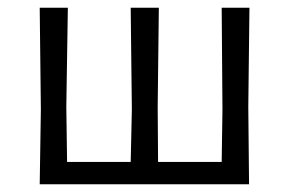

<svg xmlns="http://www.w3.org/2000/svg" viewBox="-20 -478 749 498"><path d="M624 -201 626 0H83L86 -194L83 -458H156L152 -201L154 -58H319L322 -194L319 -458H392L389 -201L390 -58H555L557 -194L555 -458H627Z"/></svg>

Font: Alegreya Sans
Style: Regular
Weight: 400
Designer: Juan Pablo del Peral
Foundry: Huerta Tipografica
Version: Version 2.008; ttfautohint (v1.6)